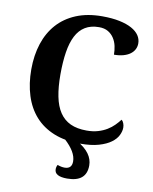

<svg xmlns="http://www.w3.org/2000/svg" viewBox="-100 -798 868 1090"><g transform="rotate(10 334.0 -253.0)"><path d="M424.8 -69.8Q461.4 -69.8 490 -78.4Q518.6 -86.9 541 -100.6Q563.5 -114.3 580.3 -131.3Q597.2 -148.4 609.9 -165Q617.7 -159.2 622.3 -147Q627 -134.8 627 -122.1Q627 -101.1 615.7 -77.9Q604.5 -54.7 578.1 -35.2Q551.8 -15.6 508.3 -2.9Q464.8 9.8 400.9 9.8Q314 9.8 249 -16.6Q184.1 -43 141.1 -91.3Q98.1 -139.6 76.7 -207.5Q55.2 -275.4 55.2 -357.9Q55.2 -439 77.1 -506.3Q99.1 -573.7 142.3 -622.1Q185.5 -670.4 250.2 -697.3Q314.9 -724.1 399.9 -724.1Q457.5 -724.1 500.2 -715.1Q543 -706.1 571.3 -690.4Q599.6 -674.8 613.8 -653.6Q627.9 -632.3 627.9 -607.9Q627.9 -589.4 619.9 -573.5Q611.8 -557.6 595.9 -545.9Q580.1 -534.2 556.6 -527.6Q533.2 -521 502.9 -521Q502.9 -545.9 497.6 -570.6Q492.2 -595.2 479.2 -615.2Q466.3 -635.3 445.3 -647.7Q424.3 -660.2 393.1 -660.2Q345.7 -660.2 313 -640.1Q280.3 -620.1 260.5 -581.5Q240.7 -543 231.9 -486.6Q223.1 -430.2 223.1 -357.9Q223.1 -285.6 233.9 -231.4Q244.6 -177.2 268.6 -141.4Q292.5 -105.5 330.8 -87.6Q369.1 -69.8 424.8 -69.8ZM312 0H384.8Q474.1 51.3 474.1 123Q474.1 217.8 362.8 217.8Q290 217.8 290 176.8Q290 162.6 296.9 150.9Q318.8 159.2 337.9 159.2Q379.9 159.2 379.9 116.2Q379.9 62 312 0Z"/></g></svg>

Font: Droid Serif
Style: Bold
Weight: 700
Designer: Monotype Design team
Foundry: Monotype Imaging Inc.
Version: Version 1.03